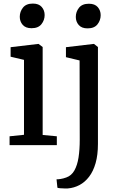

<svg xmlns="http://www.w3.org/2000/svg" viewBox="-20 -814 671 1077"><path d="M114.6 -57.9V-478.2L39.5 -495.9V-549.3L194.3 -567.6H196.3L219.3 -550.2V-57L298.8 -49.5V0H33.7V-49.5ZM156.4 -655.8Q123.8 -655.8 107.3 -674.7Q90.9 -693.6 90.9 -719.9Q90.9 -748.6 108.8 -771.2Q126.7 -793.9 163.9 -793.9H164.9Q197.6 -793.9 214 -775Q230.4 -756.1 230.4 -729.7Q230.4 -701 212.5 -678.4Q194.6 -655.8 157.4 -655.8ZM349.9 -493.3V-549.3L505.2 -567.6H507.2L529.4 -550.2V-7Q529.4 55 516.3 100.9Q503.2 146.9 479.6 177.5Q456.1 208.1 425.6 224.1Q395.1 240.2 360.5 243Q354.8 243.4 342.2 243.1Q329.5 242.9 317.5 241.9Q305.5 240.9 302.1 239L297.1 191.8Q304.3 192.2 319.5 190Q334.7 187.8 352 181.4Q381 171.2 397.4 142Q413.8 112.9 420.6 68.9Q427.3 24.9 427.3 -29.8L426.5 -474.9ZM470.7 -654.9Q438.1 -654.9 421.6 -673.8Q405.2 -692.7 405.2 -719Q405.2 -747.8 423.1 -770.4Q441 -793 478.2 -793H479.2Q512 -793 528.4 -774.1Q544.7 -755.2 544.7 -728.9Q544.7 -700.2 526.8 -677.5Q508.9 -654.9 471.7 -654.9Z"/></svg>

Font: Merriweather 7pt Light
Style: Regular
Weight: 300
Designer: Eben Sorkin
Foundry: Eben Sorkin
Version: Version 2.200;gftools[0.9.31]